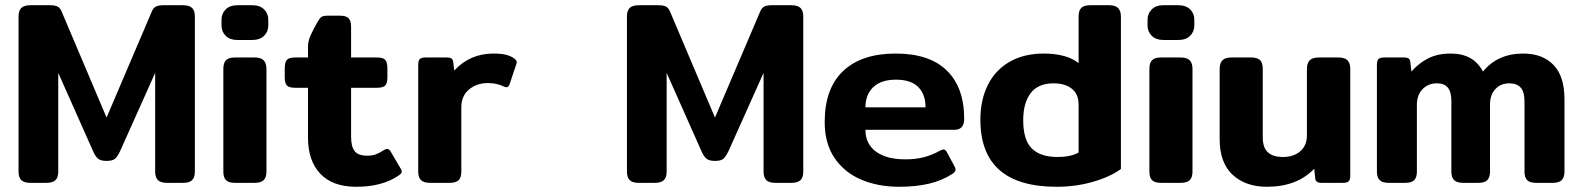

<svg xmlns="http://www.w3.org/2000/svg" viewBox="-20 -700 6055 735"><path d="M51 -43V-637Q51 -659 61.5 -669.5Q72 -680 97 -680H171Q189 -680 199 -675.5Q209 -671 215 -658L388 -250L562 -658Q568 -671 578 -675.5Q588 -680 606 -680H680Q705 -680 715.5 -669.5Q726 -659 726 -637V-43Q726 -21 715.5 -10.5Q705 0 681 0H620Q595 0 584.5 -10.5Q574 -21 574 -43V-421L440 -122Q430 -101 420.5 -92.5Q411 -84 388 -84Q366 -84 355.5 -92.5Q345 -101 336 -122L203 -421V-43Q203 -21 192.5 -10.5Q182 0 157 0H96Q72 0 61.5 -10.5Q51 -21 51 -43Z M828 -602V-625Q828 -648 844 -664Q860 -680 888 -680H946Q975 -680 991 -664Q1007 -648 1007 -625V-602Q1007 -579 991 -563Q975 -547 946 -547H888Q860 -547 844 -563Q828 -579 828 -602ZM835 -43V-436Q835 -459 845 -469.5Q855 -480 880 -480H954Q979 -480 989.5 -469Q1000 -458 1000 -436V-43Q1000 -21 989.5 -10.5Q979 0 954 0H880Q855 0 845 -10.5Q835 -21 835 -43Z M1159 -173V-364H1110Q1086 -364 1078 -373Q1070 -382 1070 -405V-438Q1070 -461 1078 -470.5Q1086 -480 1110 -480H1159V-520Q1159 -542 1168.5 -563.5Q1178 -585 1196 -617Q1204 -631 1211 -635.5Q1218 -640 1236 -640H1282Q1305 -640 1314.5 -630Q1324 -620 1324 -598V-480H1423Q1447 -480 1455 -470.5Q1463 -461 1463 -438V-405Q1463 -382 1455 -373Q1447 -364 1423 -364H1324V-177Q1324 -138 1338 -121Q1352 -104 1385 -104Q1405 -104 1418.5 -109Q1432 -114 1449 -125Q1457 -130 1461 -130Q1470 -130 1476 -119L1513 -56Q1518 -48 1518 -43Q1518 -36 1506 -28Q1443 15 1344 15Q1253 15 1206 -35Q1159 -85 1159 -173Z M1581 -43V-451Q1581 -468 1587 -474Q1593 -480 1611 -480H1691Q1703 -480 1708.5 -476Q1714 -472 1715 -462L1719 -430Q1779 -495 1869 -495Q1898 -495 1916.5 -490.5Q1935 -486 1949 -476Q1958 -469 1958 -462Q1958 -459 1956 -453L1931 -378Q1927 -366 1918 -366Q1914 -366 1908 -369Q1882 -382 1848 -382Q1804 -382 1775 -357Q1746 -332 1746 -290V-43Q1746 -21 1736 -10.5Q1726 0 1701 0H1627Q1602 0 1591.5 -10.5Q1581 -21 1581 -43Z M2380 -43V-637Q2380 -659 2390.5 -669.5Q2401 -680 2426 -680H2500Q2518 -680 2528 -675.5Q2538 -671 2544 -658L2717 -250L2891 -658Q2897 -671 2907 -675.5Q2917 -680 2935 -680H3009Q3034 -680 3044.5 -669.5Q3055 -659 3055 -637V-43Q3055 -21 3044.5 -10.5Q3034 0 3010 0H2949Q2924 0 2913.5 -10.5Q2903 -21 2903 -43V-421L2769 -122Q2759 -101 2749.5 -92.5Q2740 -84 2717 -84Q2695 -84 2684.5 -92.5Q2674 -101 2665 -122L2532 -421V-43Q2532 -21 2521.5 -10.5Q2511 0 2486 0H2425Q2401 0 2390.5 -10.5Q2380 -21 2380 -43Z M3137 -233Q3137 -361 3207.5 -428Q3278 -495 3409 -495Q3538 -495 3604.5 -430Q3671 -365 3671 -245Q3671 -203 3633 -203H3293Q3293 -149 3333.5 -119.5Q3374 -90 3445 -90Q3487 -90 3518 -98.5Q3549 -107 3578 -123Q3588 -128 3592 -128Q3599 -128 3605 -117L3634 -63Q3638 -56 3638 -51Q3638 -43 3627 -35Q3587 -9 3537 3Q3487 15 3422 15Q3341 15 3276.5 -12.5Q3212 -40 3174.5 -95.5Q3137 -151 3137 -233ZM3523 -289Q3523 -339 3495 -367Q3467 -395 3410 -395Q3353 -395 3323 -366.5Q3293 -338 3293 -289Z M3733 -242Q3733 -317 3761.5 -374.5Q3790 -432 3845 -463.5Q3900 -495 3976 -495Q4019 -495 4053.5 -485.5Q4088 -476 4109 -458V-636Q4109 -659 4119 -669.5Q4129 -680 4154 -680H4226Q4250 -680 4260.5 -669Q4271 -658 4271 -636V-53Q4230 -23 4164 -4Q4098 15 4025 15Q3733 15 3733 -242ZM4109 -116V-299Q4109 -340 4083 -360.5Q4057 -381 4013 -381Q3954 -381 3925.5 -343.5Q3897 -306 3897 -240Q3897 -164 3930 -131.5Q3963 -99 4029 -99Q4078 -99 4109 -116Z M4373 -602V-625Q4373 -648 4389 -664Q4405 -680 4433 -680H4491Q4520 -680 4536 -664Q4552 -648 4552 -625V-602Q4552 -579 4536 -563Q4520 -547 4491 -547H4433Q4405 -547 4389 -563Q4373 -579 4373 -602ZM4380 -43V-436Q4380 -459 4390 -469.5Q4400 -480 4425 -480H4499Q4524 -480 4534.5 -469Q4545 -458 4545 -436V-43Q4545 -21 4534.5 -10.5Q4524 0 4499 0H4425Q4400 0 4390 -10.5Q4380 -21 4380 -43Z M4649 -168V-436Q4649 -458 4659.5 -469Q4670 -480 4694 -480H4769Q4794 -480 4804 -469.5Q4814 -459 4814 -436V-174Q4814 -135 4833.5 -117Q4853 -99 4891 -99Q4932 -99 4957.5 -121Q4983 -143 4983 -181V-436Q4983 -458 4993.5 -469Q5004 -480 5029 -480H5103Q5128 -480 5138.5 -469Q5149 -458 5149 -436V-29Q5149 -12 5143 -6Q5137 0 5119 0H5039Q5016 0 5015 -17L5011 -54Q4945 15 4830 15Q4748 15 4698.5 -31Q4649 -77 4649 -168Z M5251 -43V-451Q5251 -468 5257 -474Q5263 -480 5281 -480H5355Q5367 -480 5372.5 -476Q5378 -472 5379 -462L5383 -426Q5412 -459 5448 -477Q5484 -495 5534 -495Q5621 -495 5657 -426Q5713 -495 5811 -495Q5885 -495 5927 -451.5Q5969 -408 5969 -320V-43Q5969 -21 5958.5 -10.5Q5948 0 5924 0H5861Q5836 0 5826 -10.5Q5816 -21 5816 -43V-310Q5816 -348 5801.5 -364.5Q5787 -381 5758 -381Q5725 -381 5704.5 -359Q5684 -337 5684 -301V-43Q5684 -21 5673.5 -10.5Q5663 0 5639 0H5582Q5557 0 5546.5 -10.5Q5536 -21 5536 -43V-314Q5536 -348 5522.5 -364.5Q5509 -381 5481 -381Q5447 -381 5425.5 -358.5Q5404 -336 5404 -299V-43Q5404 -21 5394 -10.5Q5384 0 5359 0H5297Q5272 0 5261.5 -10.5Q5251 -21 5251 -43Z"/></svg>

Font: Mitr Medium
Style: Regular
Weight: 500
Designer: Thanarat Vachiruckul
Foundry: Cadson Demak
Version: Version 1.003